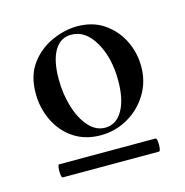

<svg xmlns="http://www.w3.org/2000/svg" viewBox="-64 -690 450 467"><g transform="rotate(-15 161.0 -457.0)"><path d="M40 -284Q37 -284 36 -292.5Q35 -301 36 -309Q37 -317 39 -317H282Q285 -317 286 -309Q287 -301 286 -292.5Q285 -284 282 -284ZM156 -359Q117 -359 88.5 -378Q60 -397 44.5 -429Q29 -461 29 -498Q29 -543 50.5 -572Q72 -601 104.5 -615.5Q137 -630 168 -630Q208 -630 236 -610.5Q264 -591 279 -560.5Q294 -530 294 -495Q294 -457 275 -426Q256 -395 224.5 -377Q193 -359 156 -359ZM171 -374Q199 -374 215 -401.5Q231 -429 231 -477Q231 -534 208 -574Q185 -614 149 -614Q122 -614 107 -589Q92 -564 92 -517Q92 -480 102 -447Q112 -414 130 -394Q148 -374 171 -374Z"/></g></svg>

Font: Cormorant Light SemiBold
Style: Regular
Weight: 600
Version: Version 4.000